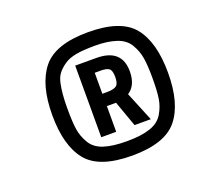

<svg xmlns="http://www.w3.org/2000/svg" viewBox="-89 -869 748 688"><g transform="rotate(-20 285.0 -525.0)"><path d="M86 -524Q86 -640 134 -700Q182 -760 307.5 -760Q433 -760 480.5 -701Q528 -642 528 -525.5Q528 -409 480 -349.5Q432 -290 306.5 -290Q181 -290 133.5 -349Q86 -408 86 -524ZM153 -622Q145 -585 145 -530Q145 -475 149.5 -447Q154 -419 169.5 -393Q185 -367 218.5 -356Q252 -345 306.5 -345Q361 -345 395 -356.5Q429 -368 444.5 -394Q460 -420 464.5 -448Q469 -476 469 -525Q469 -574 464.5 -602.5Q460 -631 444.5 -657.5Q429 -684 395.5 -695Q362 -706 316 -706Q270 -706 242.5 -701Q215 -696 197.5 -684Q180 -672 169 -658.5Q158 -645 153 -622ZM224 -663H304Q401 -663 401 -577Q401 -524 367 -502L413 -390H351L316 -488H281V-390H224ZM281 -535H298Q325 -535 335 -543Q345 -551 345 -576Q345 -601 335.5 -608Q326 -615 304 -615H281Z"/></g></svg>

Font: Khand SemiBold
Style: Regular
Weight: 600
Designer: Devanagari: Sanchit Sawaria, Jyotish Sonowal; Latin: Satya Rajpurohit
Foundry: Indian Type Foundry
Version: Version 1.101;PS 1.0;hotconv 1.0.78;makeotf.lib2.5.61930; tt